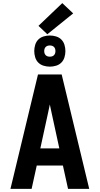

<svg xmlns="http://www.w3.org/2000/svg" viewBox="-20 -1213 640 1233"><path d="M47 0 64 -70 165 -490 224 -735H376L553 0H417L384 -150H216L183 0ZM239 -260H361L311 -490Q308 -503 305.5 -516Q303 -529 300 -542Q297 -529 294.5 -516Q292 -503 289 -490ZM300 -785Q280 -785 260 -791Q240 -797 226 -811Q212 -825 206 -845Q200 -865 200 -885Q200 -905 206 -925Q212 -945 226 -959Q240 -973 260 -979Q280 -985 300 -985Q320 -985 340 -979Q360 -973 374 -959Q388 -945 394 -925Q400 -905 400 -885Q400 -865 394 -845Q388 -825 374 -811Q360 -797 340 -791Q320 -785 300 -785ZM300 -849Q307 -849 314 -851Q321 -853 326.5 -858.5Q332 -864 334 -871Q336 -878 336 -885Q336 -892 334 -899Q332 -906 326.5 -911.5Q321 -917 314 -919Q307 -921 300 -921Q293 -921 286 -919Q279 -917 273.5 -911.5Q268 -906 266 -899Q264 -892 264 -885Q264 -878 266 -871Q268 -864 273.5 -858.5Q279 -853 286 -851Q293 -849 300 -849ZM284 -993 227 -1047 380 -1193 450 -1127Z"/></svg>

Font: Iosevka SS04 XBd Ex
Style: Regular
Weight: 800
Width: 7
Monospace: yes
Designer: Belleve Invis
Foundry: Belleve Invis
Version: Version 19.0.0; ttfautohint (v1.8.4)